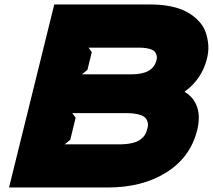

<svg xmlns="http://www.w3.org/2000/svg" viewBox="-20 -830 944 850"><path d="M631.8 -258.8Q636.7 -272 634.5 -284.7Q632.3 -297.4 624.5 -307.1Q616.7 -316.9 595 -323Q573.2 -329.1 539.1 -329.1H299.8L314.9 -309.1L291 -210.9L266.1 -190.9H505.9Q540 -190.9 564.2 -196.5Q588.4 -202.1 601.8 -212.4Q615.2 -222.7 621.8 -233.4Q628.4 -244.1 631.8 -258.8ZM671.9 -561Q675.8 -571.8 673.8 -582.3Q671.9 -592.8 665.5 -600.8Q659.2 -608.9 640.4 -614Q621.6 -619.1 591.8 -619.1H372.1L386.2 -599.1L367.2 -521L342.8 -501H563Q656.2 -501 671.9 -561ZM853 -253.9Q823.2 -133.8 716.8 -66.9Q610.4 0 458 0H20L220.2 -810.1H648.9Q697.8 -810.1 738.5 -801.3Q779.3 -792.5 808.3 -776.4Q837.4 -760.3 858.9 -737.8Q880.4 -715.3 890.1 -688.2Q899.9 -661.1 902.1 -630.1Q904.3 -599.1 895 -565.9Q884.3 -523.4 858.9 -486.6Q833.5 -449.7 797.9 -424.8V-422.9Q836.9 -400.4 852.3 -357.2Q867.7 -314 853 -253.9Z"/></svg>

Font: Sinkin Sans 900 X Black Italic
Style: Regular
Weight: 950
Italic angle: -112°
Designer: Keith Bates
Foundry: K-Type
Version: Sinkin Sans (version 1.0)  by Keith Bates   •   © 2014   www